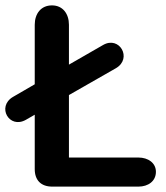

<svg xmlns="http://www.w3.org/2000/svg" viewBox="-52 -693 618 713"><path d="M142 0H462C498 0 527 -20 527 -55C527 -88 498 -108 462 -108H204V-340L379 -440C440 -476 392 -561 331 -526L204 -453V-601C204 -642 181 -673 141 -673C100 -673 77 -642 77 -601V-380L-4 -333C-65 -297 -18 -213 44 -248L77 -267V-65C77 -24 100 0 142 0Z"/></svg>

Font: SN Pro SemiBold
Style: Regular
Weight: 600
Designer: Tobias Whetton
Foundry: Supernotes
Version: Version 1.003;Glyphs 3.3 (3324)